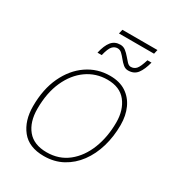

<svg xmlns="http://www.w3.org/2000/svg" viewBox="-188 -898 940 1024"><g transform="rotate(30 282.5 -386.5)"><path d="M258 -757 264 -783H480L474 -757ZM210 -611Q221 -660 241 -684.5Q261 -709 295 -709Q314 -709 328.5 -697.5Q343 -686 355 -671.5Q367 -657 378 -645.5Q389 -634 401 -634Q421 -634 434 -648.5Q447 -663 461 -709H486Q474 -662 454.5 -636Q435 -610 398 -610Q381 -610 367.5 -621.5Q354 -633 342.5 -647.5Q331 -662 319 -673.5Q307 -685 292 -685Q274 -685 260.5 -670.5Q247 -656 236 -611ZM237 10Q145 10 100 -46.5Q55 -103 55 -192Q55 -297 91.5 -374.5Q128 -452 190.5 -495Q253 -538 331 -538Q390 -538 429.5 -512Q469 -486 489.5 -441Q510 -396 510 -338Q510 -267 491.5 -204Q473 -141 437.5 -93Q402 -45 351.5 -17.5Q301 10 237 10ZM240 -15Q316 -15 370.5 -58.5Q425 -102 454 -175.5Q483 -249 483 -339Q483 -415 444.5 -464Q406 -513 329 -513Q259 -513 203 -473.5Q147 -434 114.5 -362Q82 -290 82 -192Q82 -111 121.5 -63Q161 -15 240 -15Z"/></g></svg>

Font: Noto Sans Thin
Style: Italic
Weight: 100
Italic angle: -12°
Designer: Monotype Design Team
Foundry: Monotype Imaging Inc.
Version: Version 2.013; ttfautohint (v1.8.4.7-5d5b)